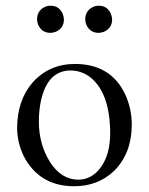

<svg xmlns="http://www.w3.org/2000/svg" viewBox="-20 -643 522 673"><path d="M109.9 -575.2Q109.9 -605.5 137.2 -618.7Q147 -623 157.2 -623Q187 -623 199.7 -594.7Q203.6 -584.5 204.1 -575.2Q204.1 -544.4 175.8 -531.7Q166.5 -528.3 157.2 -527.8Q126.5 -527.8 113.8 -556.2Q109.9 -565.9 109.9 -575.2ZM278.8 -575.2Q278.8 -605.5 306.2 -618.7Q315.9 -623 326.2 -623Q356 -623 368.7 -594.7Q372.6 -584.5 373 -575.2Q373 -544.4 344.7 -531.7Q335.4 -528.3 326.2 -527.8Q295.4 -527.8 282.7 -556.2Q278.8 -565.9 278.8 -575.2ZM40 -194.8Q40.5 -290 92.8 -352.1Q150.9 -418.5 242.2 -418.9Q368.7 -418.9 418.9 -312Q441.9 -262.2 441.9 -204.1Q440.9 -104.5 379.9 -43.9Q323.2 9.8 240.2 9.8Q127 9.8 71.3 -81.1Q40.5 -133.3 40 -194.8ZM228 -396Q147 -396 123.5 -290Q116.2 -255.9 116.2 -216.8Q116.2 -138.2 154.8 -75.7Q194.3 -13.7 253.9 -13.2Q304.2 -13.2 336.9 -61.5Q365.7 -105.5 366.2 -173.8Q366.2 -314.9 297.9 -371.1Q266.6 -395.5 228 -396Z"/></svg>

Font: Linux Libertine Display O
Style: Regular
Weight: 400
Designer: Philipp H. Poll
Foundry: Philipp H. Poll
Version: Version 5.0.9